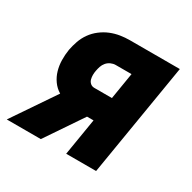

<svg xmlns="http://www.w3.org/2000/svg" viewBox="-146 -643 768 767"><g transform="rotate(30 238.0 -260.0)"><path d="M-24 0 109 -196Q89 -208 75.5 -227Q62 -246 55.5 -268.5Q49 -291 48.5 -315.5Q48 -340 52 -365Q56 -386 63.5 -407.5Q71 -429 84.5 -448Q98 -467 117 -481.5Q136 -496 157 -504.5Q178 -513 200 -516.5Q222 -520 244 -520H474L388 0H250L278 -170H248L133 0ZM297 -284 317 -406H244Q233 -406 222 -401Q211 -396 203.5 -387Q196 -378 192.5 -367.5Q189 -357 187 -346Q185 -336 185 -326Q185 -316 187.5 -306.5Q190 -297 197.5 -290.5Q205 -284 216 -284Z"/></g></svg>

Font: Iosevka Heavy
Style: Italic
Weight: 900
Italic angle: -9°
Monospace: yes
Designer: Belleve Invis
Foundry: Belleve Invis
Version: Version 32.5.0; ttfautohint (v1.8.4)